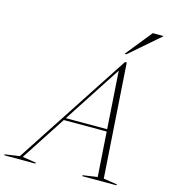

<svg xmlns="http://www.w3.org/2000/svg" viewBox="-211 -1042 1022 1148"><g transform="rotate(15 300.5 -467.5)"><path d="M533.5 -19 618 -6 616.5 0H404.5L406.5 -6L496 -19L477.5 -295.5H212L32 -19L116.5 -6L115 0H-77.5L-76 -6L14 -19L475.5 -725H486.5ZM221 -309.5H476.5L453 -666ZM460.5 -772 591.5 -935H656V-932L471.5 -772Z"/></g></svg>

Font: Newsreader 72pt ExtraLight
Style: Italic
Weight: 275
Italic angle: -17°
Designer: Hugues Gentile
Foundry: Production Type
Version: Version 1.003; ttfautohint (v1.8.3)